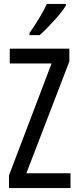

<svg xmlns="http://www.w3.org/2000/svg" viewBox="-20 -963 401 983"><path d="M26 0V-65L244 -638H30V-714H335V-648L115 -76H341V0ZM317 -934Q299 -904 257.5 -858Q216 -812 183 -783H131V-794Q189 -876 220 -943H317Z"/></svg>

Font: Noto Sans UI Cond
Style: Regular
Weight: 400
Width: 3
Designer: Monotype Design Team
Foundry: Monotype Imaging Inc.
Version: Version 1.001